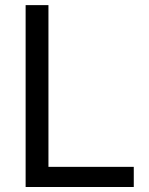

<svg xmlns="http://www.w3.org/2000/svg" viewBox="-20 -748 595 768"><path d="M82.5 0V-727.5H173.8V-80.6H515.1V0Z"/></svg>

Font: Inter 20pt
Style: Regular
Weight: 400
Version: Version 4.001;git-66647c0bb